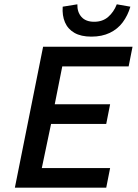

<svg xmlns="http://www.w3.org/2000/svg" viewBox="-20 -871 640 891"><path d="M49 0 180 -654H595L577 -563H269L234 -387H491L473 -296H217L174 -91H491L473 0ZM404 -701Q356 -701 325.5 -718.5Q295 -736 281.5 -767.5Q268 -799 271 -840L339 -851Q338 -815 358 -792.5Q378 -770 417 -770Q456 -770 482 -792.5Q508 -815 522 -851L585 -840Q573 -799 549.5 -767.5Q526 -736 489.5 -718.5Q453 -701 404 -701Z"/></svg>

Font: Source Code Pro SemiBold
Style: Italic
Weight: 600
Italic angle: -11°
Monospace: yes
Designer: Paul D. Hunt, Teo Tuominen
Foundry: Adobe Systems Incorporated
Version: Version 1.016;hotconv 1.0.116;makeotfexe 2.5.65601